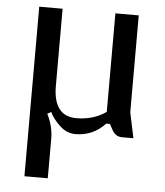

<svg xmlns="http://www.w3.org/2000/svg" viewBox="-52 -562 703 819"><g transform="rotate(5 299.5 -153.0)"><path d="M83 210V-516H183V-186Q183 -56 282 -56Q355 -56 409 -94V-516H509V-101L532 8H483Q456 8 441 -18L427 -44H411Q359 12 284 12Q246 12 216 -16.5Q186 -45 173 -73L157 -64Q183 -12 183 40V210Z"/></g></svg>

Font: Voces
Style: Regular
Weight: 400
Designer: Ana Paula Megda, Pablo Ugerman
Foundry: Ana Paula Megda, Pablo Ugerman
Version: Version 1.003